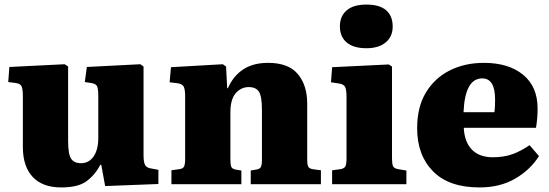

<svg xmlns="http://www.w3.org/2000/svg" viewBox="-20 -806 2404 840"><path d="M248 14Q166 14 123 -32Q80 -78 80 -163V-386Q80 -414 75 -427Q70 -440 48 -443L16 -447L21 -513L263 -525L278 -515V-189Q278 -132 291 -112Q304 -92 334 -92Q369 -92 389.5 -121.5Q410 -151 410 -203V-386Q410 -418 404.5 -429Q399 -440 378 -443L351 -447L360 -513L594 -525L608 -515V-128Q608 -97 614.5 -84.5Q621 -72 641 -69L673 -63V-1L440 8L423 -85H419Q396 -41 359 -13.5Q322 14 248 14Z M730 0V-61L765 -66Q780 -68 785 -77Q790 -86 790 -113V-384Q790 -414 784 -426.5Q778 -439 755 -442L722 -446L728 -512L955 -525L969 -515L974 -420H977Q1000 -473 1043.5 -502Q1087 -531 1153 -531Q1242 -531 1283 -482Q1324 -433 1324 -353V-107Q1324 -84 1329.5 -75.5Q1335 -67 1354 -65L1384 -61V0H1077V-60L1100 -64Q1116 -66 1121 -75Q1126 -84 1126 -106V-326Q1126 -384 1113 -404.5Q1100 -425 1068 -425Q1035 -425 1011.5 -398.5Q988 -372 988 -314V-108Q988 -85 992 -76Q996 -67 1011 -64L1036 -60V0Z M1583 -595Q1527 -595 1497 -620Q1467 -645 1467 -691Q1467 -735 1496.5 -760.5Q1526 -786 1583 -786Q1641 -786 1669.5 -761Q1698 -736 1698 -690Q1698 -646 1667.5 -620.5Q1637 -595 1583 -595ZM1433 0V-61L1470 -66Q1486 -69 1491 -78Q1496 -87 1496 -113V-381Q1496 -413 1490 -425.5Q1484 -438 1461 -441L1428 -446L1433 -512L1681 -524L1695 -515V-113Q1695 -89 1699.5 -79Q1704 -69 1722 -66L1758 -60V0Z M2078 14Q1944 14 1874.5 -56.5Q1805 -127 1805 -245Q1805 -338 1843.5 -401.5Q1882 -465 1948 -498Q2014 -531 2097 -531Q2205 -531 2268.5 -479Q2332 -427 2332 -331Q2332 -288 2325 -247H2009Q2012 -185 2044.5 -151.5Q2077 -118 2136 -118Q2183 -118 2220.5 -131Q2258 -144 2297 -171L2338 -123Q2300 -63 2234 -24.5Q2168 14 2078 14ZM2008 -315H2143Q2145 -330 2145.5 -343.5Q2146 -357 2146 -371Q2146 -463 2090 -463Q2014 -463 2008 -315Z"/></svg>

Font: Literata 36pt ExtraBold
Style: Regular
Weight: 800
Designer: Latin by Veronika Burian and Jose Scaglione. Greek by Irene Vlachou. Cyrillic by Vera Evstafieva.
Foundry: TypeTogether
Version: Version 3.002